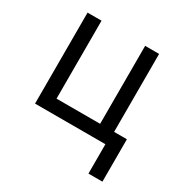

<svg xmlns="http://www.w3.org/2000/svg" viewBox="-165 -683 966 997"><g transform="rotate(30 317.5 -184.0)"><path d="M505.7 -78.1H582.4V176.1H498.6V0H76.7V-545.5H160.5V-78.1H421.9V-545.5H505.7Z"/></g></svg>

Font: Fast_Sans-Dotted
Style: Regular
Weight: 400
Version: Version 3.018